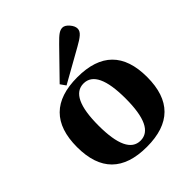

<svg xmlns="http://www.w3.org/2000/svg" viewBox="-208 -865 1002 1002"><g transform="rotate(-45 292.5 -364.0)"><path d="M293 -456.1Q192.9 -456.1 192.9 -245.1Q192.9 -34.2 293 -34.2Q393.1 -34.2 393.1 -245.1Q393.1 -456.1 293 -456.1ZM34.2 -245.1Q34.2 -502 293 -502Q551.8 -502 551.8 -245.1Q551.8 12.2 293 12.2Q34.2 12.2 34.2 -245.1ZM202.1 -541 347.2 -689.9Q375.5 -719.2 390.9 -729.7Q406.2 -740.2 420.9 -740.2Q438.5 -740.2 456.3 -719.7Q474.1 -699.2 474.1 -680.2Q474.1 -662.6 456.5 -647.2Q439 -631.8 405.8 -613.8L223.1 -511.2Z"/></g></svg>

Font: Linguistics Pro
Style: Bold
Weight: 700
Designer: Stefan Peev, Context Ltd
Foundry: Stefan Peev, Context Ltd
Version: Version 001.000